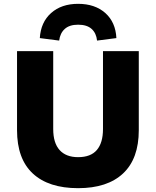

<svg xmlns="http://www.w3.org/2000/svg" viewBox="-20 -972 815 1003"><path d="M388 11Q234 11 151.5 -65.5Q69 -142 69 -292V-705H258V-298Q258 -225 291.5 -188Q325 -151 388 -151Q454 -151 486 -188.5Q518 -226 518 -298V-705H705V-292Q705 -143 623 -66Q541 11 388 11ZM289 -760 188 -773Q193 -856 247 -904Q301 -952 388 -952Q476 -952 530 -904Q584 -856 588 -773L487 -760Q483 -799 458.5 -821Q434 -843 388 -843Q343 -843 318.5 -821Q294 -799 289 -760Z"/></svg>

Font: Nunito Sans 9pt Black
Style: Regular
Weight: 900
Version: Version 3.101;gftools[0.9.27]